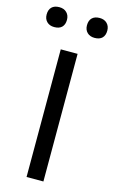

<svg xmlns="http://www.w3.org/2000/svg" viewBox="-176 -980 616 1033"><g transform="rotate(15 132.0 -464.0)"><path d="M85.4 0H179.2V-710.9H85.4ZM-36.6 -872.6Q-36.6 -847.7 -21.2 -832.5Q-5.9 -817.4 20 -817.4Q47.9 -817.4 62.3 -831.8Q76.7 -846.2 76.7 -872.6Q76.7 -897.5 61.3 -912.8Q45.9 -928.2 20 -928.2Q-7.3 -928.2 -22 -913.8Q-36.6 -899.4 -36.6 -872.6ZM188 -872.6Q188 -847.7 203.4 -832.5Q218.8 -817.4 244.6 -817.4Q272.5 -817.4 286.9 -831.8Q301.3 -846.2 301.3 -872.6Q301.3 -897.5 285.9 -912.8Q270.5 -928.2 244.6 -928.2Q217.3 -928.2 202.6 -913.8Q188 -899.4 188 -872.6Z"/></g></svg>

Font: Roboto Flex
Style: Regular
Weight: 400
Designer: Berlow after Robertson
Foundry: Google
Version: Version 3.200;gftools[0.9.32]